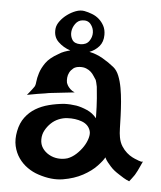

<svg xmlns="http://www.w3.org/2000/svg" viewBox="-51 -771 664 792"><g transform="rotate(5 281.0 -375.0)"><path d="M234.4 -279.3Q216.8 -278.3 199.2 -271Q181.6 -263.7 168 -250.5Q154.3 -237.3 145 -220.2Q135.7 -203.1 135.7 -182.6Q135.7 -162.1 146 -147Q156.2 -131.8 173.3 -122.1Q190.4 -112.3 210.4 -110.4Q230.5 -108.4 250 -114.3Q268.6 -121.1 285.2 -136.2Q301.8 -151.4 313.5 -169.4Q325.2 -187.5 330.1 -205.6Q335 -223.6 331.1 -235.4Q323.2 -260.7 295.9 -271Q268.6 -281.2 234.4 -279.3ZM154.3 -643.6Q156.2 -659.2 168 -674.8Q179.7 -690.4 196.3 -702.6Q212.9 -714.8 231.4 -721.7Q250 -728.5 266.6 -725.6Q282.2 -722.7 298.8 -716.3Q315.4 -710 328.1 -698.7Q340.8 -687.5 349.1 -671.9Q357.4 -656.2 357.4 -634.8Q357.4 -605.5 341.3 -586.9Q325.2 -568.4 301.8 -559.6Q331.1 -553.7 357.4 -538.6Q383.8 -523.4 405.3 -505.9Q419.9 -494.1 428.7 -472.2Q437.5 -450.2 442.4 -422.9Q447.3 -395.5 449.7 -365.7Q452.1 -335.9 453.1 -308.1Q454.1 -280.3 454.6 -257.3Q455.1 -234.4 458 -219.7Q461.9 -198.2 471.7 -183.1Q481.4 -168 493.2 -157.7Q504.9 -147.5 516.6 -141.6Q528.3 -135.7 537.1 -132.8Q543 -129.9 547.9 -128.9Q557.6 -125 561.5 -128.9Q555.7 -115.2 550.8 -105.5Q545.9 -95.7 543 -88.9Q539.1 -81.1 536.1 -76.2Q533.2 -70.3 529.3 -65.4Q526.4 -60.5 521.5 -54.7Q516.6 -48.8 511.7 -42Q499 -46.9 487.8 -53.7Q476.6 -60.5 467.8 -66.4Q457 -73.2 448.2 -80.1Q439.5 -86.9 431.6 -95.7Q424.8 -103.5 417.5 -112.3Q410.2 -121.1 405.3 -131.8Q399.4 -119.1 377.4 -95.7Q355.5 -72.3 320.3 -53.2Q285.2 -34.2 238.8 -26.4Q192.4 -18.6 136.7 -37.1Q112.3 -44.9 90.8 -60.1Q69.3 -75.2 54.2 -96.7Q39.1 -118.2 32.7 -146Q26.4 -173.8 33.2 -208Q40 -242.2 57.6 -265.6Q75.2 -289.1 99.6 -303.7Q124 -318.4 154.3 -326.2Q184.6 -334 216.8 -336.9Q242.2 -337.9 267.6 -334Q289.1 -330.1 312.5 -319.8Q335.9 -309.6 352.5 -289.1Q351.6 -340.8 349.1 -371.6Q346.7 -402.3 344.7 -418.9Q340.8 -438.5 337.9 -446.3Q333 -453.1 327.6 -461.9Q322.3 -470.7 314.5 -478Q306.6 -485.4 294.9 -490.2Q283.2 -495.1 267.6 -494.1Q251 -493.2 241.2 -485.4Q231.4 -477.5 226.1 -467.3Q220.7 -457 219.7 -445.3Q218.8 -433.6 220.7 -424.8Q222.7 -418.9 226.6 -412.1Q230.5 -406.2 237.3 -399.4Q244.1 -392.6 255.9 -387.7L160.2 -377Q149.4 -376 134.8 -373Q122.1 -371.1 103.5 -368.2Q85 -365.2 60.5 -360.4Q66.4 -367.2 71.3 -373.5Q76.2 -379.9 80.1 -384.8Q84 -390.6 87.9 -395.5Q92.8 -401.4 94.2 -417.5Q95.7 -433.6 102.1 -454.1Q108.4 -474.6 124 -497.1Q139.6 -519.5 174.8 -539.1Q186.5 -546.9 198.7 -551.3Q210.9 -555.7 222.7 -558.6Q194.3 -567.4 172.4 -588.4Q150.4 -609.4 154.3 -643.6ZM261.7 -587.9Q286.1 -587.9 297.9 -604.5Q309.6 -621.1 309.1 -640.1Q308.6 -659.2 296.4 -674.3Q284.2 -689.5 261.7 -686.5Q244.1 -684.6 232.9 -668.9Q221.7 -653.3 220.2 -635.3Q218.8 -617.2 228 -602.5Q237.3 -587.9 261.7 -587.9Z"/></g></svg>

Font: Irish Grover
Style: Regular
Weight: 400
Designer: Squid
Foundry: Font Diner, Inc DBA Sideshow
Version: Version 1.000